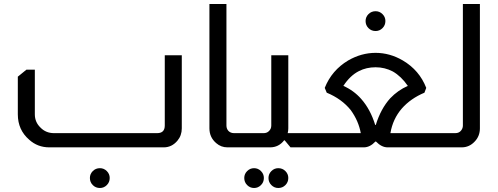

<svg xmlns="http://www.w3.org/2000/svg" viewBox="-20 -736 2486 959"><path d="M888 -460V-95Q888 -59 866 -33Q838 0 798 0H226Q168 0 126 -38Q69 -87 69 -165V-353L112 -388H154V-165Q154 -126 182 -99Q209 -71 250 -71H765Q803 -71 803 -109V-460ZM479 104Q499 104 513.5 118.5Q528 133 528 153Q528 174 513.5 188.5Q499 203 479 203Q458 203 443.5 188.5Q429 174 429 153Q429 133 443.5 118.5Q458 104 479 104Z M1111 -716V-109Q1111 -93 1121 -82Q1132 -71 1149 -71H1162V0H1116Q1084 0 1060 -21Q1026 -50 1026 -95V-716Z M1420 -460V-95Q1420 -83 1417 -71H1470V0H1431L1402 -35H1399Q1372 0 1329 0H1155V-71H1297Q1313 -71 1323 -81Q1335 -92 1335 -109V-460ZM1249 104Q1269 104 1283.5 118.5Q1298 133 1298 153Q1298 174 1283.5 188.5Q1269 203 1249 203Q1229 203 1214.5 188.5Q1200 174 1200 153Q1200 133 1214.5 118.5Q1229 104 1249 104ZM1370 104Q1391 104 1405.5 118.5Q1420 133 1420 153Q1420 174 1405.5 188.5Q1391 203 1370 203Q1350 203 1335.5 188.5Q1321 174 1321 153Q1321 133 1335.5 118.5Q1350 104 1370 104Z M1856 -680Q1876 -680 1890.5 -665.5Q1905 -651 1905 -631Q1905 -610 1890.5 -595.5Q1876 -581 1856 -581Q1835 -581 1820.5 -595.5Q1806 -610 1806 -631Q1806 -651 1820.5 -665.5Q1835 -680 1856 -680ZM1602 -297Q1637 -385 1719 -434Q1785 -472 1856 -472Q1927 -472 1992 -434Q2075 -385 2109 -297L2100 -273Q2031 -244 1987 -194Q1942 -142 1930 -71H2119V0H1916Q1886 0 1858 -29H1855Q1828 0 1797 0H1463V-71H1782Q1771 -132 1732 -186Q1687 -242 1612 -273ZM2017 -307Q1984 -355 1942 -379Q1902 -400 1856 -400Q1810 -400 1773 -381Q1729 -359 1695 -307Q1747 -284 1784 -242Q1830 -190 1854 -112H1857Q1882 -193 1929 -245Q1967 -285 2017 -307Z M2377 -716V-95Q2377 -56 2351 -29Q2324 0 2286 0H2112V-71H2254Q2273 -71 2283 -84Q2292 -95 2292 -109V-716Z"/></svg>

Font: Almarai
Style: Regular
Weight: 400
Designer: Boutros International 2019
Foundry: Created by Boutros International 2019
Version: Version 1.10